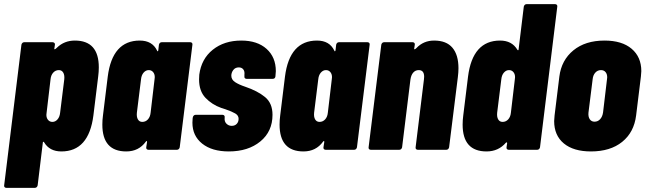

<svg xmlns="http://www.w3.org/2000/svg" viewBox="-29 -720 3103 923"><path d="M446 -396Q446 -375 443 -352L420 -165Q398 8 266 8Q209 8 183 -36Q181 -39 179 -38.5Q177 -38 177 -35L152 171Q151 176 147.5 179.5Q144 183 139 183H1Q-4 183 -7 179.5Q-10 176 -9 171L74 -505Q75 -510 78.5 -513.5Q82 -517 87 -517H224Q229 -517 232.5 -513.5Q236 -510 235 -505L232 -485Q232 -483 234 -483Q237 -483 245 -491Q280 -525 331 -525Q446 -525 446 -396ZM254 -383Q238 -383 227 -371Q216 -359 214 -339L195 -178Q194 -175 194 -168Q194 -153 202 -143.5Q210 -134 223 -134Q237 -134 247.5 -146Q258 -158 260 -178L280 -339Q282 -359 275 -371Q268 -383 254 -383Z M748 -517H886Q891 -517 894 -513.5Q897 -510 896 -505L835 -12Q834 -7 830.5 -3.5Q827 0 822 0H684Q679 0 676 -3.5Q673 -7 674 -12L678 -38Q678 -42 676 -42Q674 -42 672 -39Q638 8 578 8Q463 8 463 -121Q463 -143 466 -165L489 -352Q511 -525 643 -525Q703 -525 726 -477Q727 -473 729 -473.5Q731 -474 732 -478L735 -505Q736 -510 739.5 -513.5Q743 -517 748 -517ZM695 -178 714 -339Q715 -342 715 -349Q715 -364 707 -373.5Q699 -383 686 -383Q672 -383 661.5 -371Q651 -359 649 -339L629 -178Q627 -158 634 -146Q641 -134 655 -134Q671 -134 682 -146Q693 -158 695 -178Z M896 -130Q896 -143 897 -150L898 -156Q899 -161 902.5 -164.5Q906 -168 911 -168H1041Q1046 -168 1049 -164.5Q1052 -161 1051 -156V-154Q1049 -136 1059.5 -125.5Q1070 -115 1085 -115Q1100 -115 1109 -124.5Q1118 -134 1118 -149Q1118 -165 1102 -174.5Q1086 -184 1054 -195L1035 -201Q990 -217 959 -249.5Q928 -282 928 -338Q928 -353 929 -361Q939 -437 994 -481Q1049 -525 1131 -525Q1208 -525 1252.5 -485Q1297 -445 1297 -378Q1297 -370 1295 -352Q1293 -341 1282 -341H1156Q1151 -341 1148 -344.5Q1145 -348 1146 -353V-361Q1148 -377 1140.5 -386.5Q1133 -396 1119 -396Q1102 -396 1092.5 -383.5Q1083 -371 1083 -356Q1083 -337 1101.5 -325Q1120 -313 1150 -303Q1209 -283 1245 -253.5Q1281 -224 1281 -168Q1281 -88 1222.5 -40Q1164 8 1071 8Q990 8 943 -29.5Q896 -67 896 -130Z M1600 -517H1738Q1743 -517 1746 -513.5Q1749 -510 1748 -505L1687 -12Q1686 -7 1682.5 -3.5Q1679 0 1674 0H1536Q1531 0 1528 -3.5Q1525 -7 1526 -12L1530 -38Q1530 -42 1528 -42Q1526 -42 1524 -39Q1490 8 1430 8Q1315 8 1315 -121Q1315 -143 1318 -165L1341 -352Q1363 -525 1495 -525Q1555 -525 1578 -477Q1579 -473 1581 -473.5Q1583 -474 1584 -478L1587 -505Q1588 -510 1591.5 -513.5Q1595 -517 1600 -517ZM1547 -178 1566 -339Q1567 -342 1567 -349Q1567 -364 1559 -373.5Q1551 -383 1538 -383Q1524 -383 1513.5 -371Q1503 -359 1501 -339L1481 -178Q1479 -158 1486 -146Q1493 -134 1507 -134Q1523 -134 1534 -146Q1545 -158 1547 -178Z M2175 -392Q2175 -372 2172 -349L2130 -12Q2129 -7 2125.5 -3.5Q2122 0 2117 0H1979Q1974 0 1971 -3.5Q1968 -7 1969 -12L2009 -338Q2010 -343 2010 -351Q2010 -383 1984 -383Q1968 -383 1957.5 -371Q1947 -359 1944 -337L1904 -12Q1903 -7 1899.5 -3.5Q1896 0 1891 0H1753Q1748 0 1745 -3.5Q1742 -7 1743 -12L1804 -505Q1805 -510 1808.5 -513.5Q1812 -517 1817 -517H1955Q1960 -517 1963 -513.5Q1966 -510 1965 -505L1962 -485Q1962 -483 1964 -483Q1967 -483 1973 -489Q2007 -525 2058 -525Q2117 -525 2146 -490.5Q2175 -456 2175 -392Z M2502 -700H2640Q2645 -700 2648 -696.5Q2651 -693 2650 -688L2567 -12Q2566 -7 2562.5 -3.5Q2559 0 2554 0H2416Q2411 0 2408 -3.5Q2405 -7 2406 -12L2409 -32Q2409 -35 2407 -35.5Q2405 -36 2403 -34Q2367 8 2310 8Q2195 8 2195 -121Q2195 -143 2198 -165L2221 -352Q2243 -525 2375 -525Q2432 -525 2458 -481Q2460 -478 2462 -478.5Q2464 -479 2464 -482L2489 -688Q2490 -693 2493.5 -696.5Q2497 -700 2502 -700ZM2427 -178 2446 -339Q2447 -342 2447 -349Q2447 -364 2439 -373.5Q2431 -383 2418 -383Q2404 -383 2393.5 -371Q2383 -359 2381 -339L2361 -178Q2359 -158 2366 -146Q2373 -134 2387 -134Q2403 -134 2414 -146Q2425 -158 2427 -178Z M2635 -138Q2635 -147 2637 -165L2660 -352Q2670 -431 2727.5 -478Q2785 -525 2877 -525Q2961 -525 3007.5 -485.5Q3054 -446 3054 -378Q3054 -370 3052 -352L3029 -165Q3019 -84 2962 -38Q2905 8 2812 8Q2728 8 2681.5 -30.5Q2635 -69 2635 -138ZM2870 -179 2889 -339 2890 -348Q2890 -364 2882 -373.5Q2874 -383 2860 -383Q2844 -383 2833 -371Q2822 -359 2820 -339L2800 -179Q2798 -159 2806 -147Q2814 -135 2829 -135Q2845 -135 2856 -147Q2867 -159 2870 -179Z"/></svg>

Font: Barlow Condensed ExtraBold
Style: Italic
Weight: 800
Width: 3
Italic angle: -7°
Designer: Jeremy Tribby
Foundry: Tribby Type
Version: Version 1.408